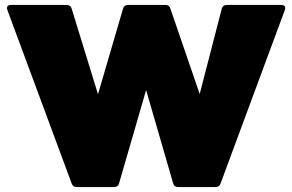

<svg xmlns="http://www.w3.org/2000/svg" viewBox="-20 -754 1178 774"><path d="M289 0Q274 0 269 -14L10 -713L8 -721Q8 -734 24 -734H248Q265 -734 269 -719L375 -374L476 -719Q480 -734 496 -734H647Q663 -734 667 -719L785 -375L874 -719Q878 -734 894 -734H1114Q1130 -734 1130 -721L1128 -713L869 -14Q864 0 849 0H698Q682 0 678 -15L569 -391L460 -15Q456 0 440 0Z"/></svg>

Font: LINE Seed Sans TH App Heavy
Style: Regular
Weight: 900
Designer: Dalton Maag Ltd | Thai characters by Cadson Demak Co.,Ltd.
Foundry: Dalton Maag Ltd
Version: Version 1.003